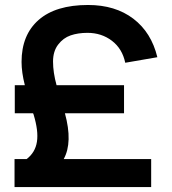

<svg xmlns="http://www.w3.org/2000/svg" viewBox="-20 -754 692 774"><path d="M38.6 0V-112.8H87.4Q122.1 -139.2 128.9 -182.6Q135.7 -226.1 115.2 -293L113.3 -297.4H39.6V-410.6H80.1Q66.9 -462.4 66.9 -504.4Q66.9 -613.3 135.7 -673.6Q204.6 -733.9 335 -733.9Q444.8 -733.9 517.6 -678.5Q590.3 -623 614.3 -523.4L484.9 -501Q473.1 -557.6 431.2 -589.6Q389.2 -621.6 332.5 -621.6Q294.4 -621.6 264.6 -611.3Q234.9 -601.1 214.4 -574.2Q193.8 -547.4 193.8 -505.9Q193.8 -461.9 208 -410.6H480V-297.4H241.7Q273.9 -179.7 236.8 -112.8H589.4V0Z"/></svg>

Font: Vela Sans Bd
Style: Bold
Weight: 700
Designer: Principal design: Mikhail Sharanda - project Manrope.
Design modification: Ravid Balaliev
Foundry: Mikhail Sharanda
Version: Version 1.001